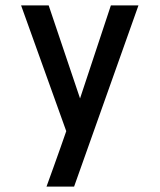

<svg xmlns="http://www.w3.org/2000/svg" viewBox="-20 -690 590 710"><path d="M152 0Q165 -36 178 -72Q191 -108 204 -145L225 -205L58 -670H160L276 -326L390 -670H492L254 0Z"/></svg>

Font: Lode Dark Term
Style: Bold
Weight: 700
Monospace: yes
Designer: Belleve Invis
Foundry: Belleve Invis
Version: Version 29.2.0